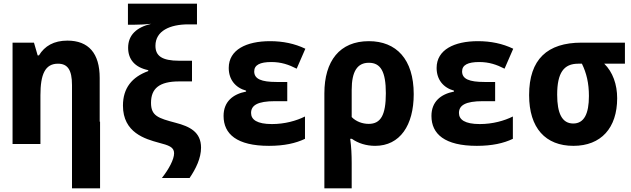

<svg xmlns="http://www.w3.org/2000/svg" viewBox="-20 -780 3418 1040"><path d="M48 0H199V-264C199 -377 224 -435 294 -435C346 -435 370 -402 370 -319V-121V240H522V-121H520V-358C520 -491 460 -560 345 -560C272 -560 222 -531 191 -480H184L164 -549H48Z M857 184H1007C1041 134 1069 77 1069 20C1069 -65 1008 -95 931 -115C837 -140 798 -152 798 -223C798 -300 842 -339 950 -339H1020V-451H951C856 -451 822 -478 822 -532C822 -613 901 -648 1000 -648H1047V-760H673V-646H704C733 -646 772 -648 799 -651C719 -632 674 -590 674 -521C674 -459 710 -415 783 -400V-395C695 -363 646 -303 646 -208C646 -61 767 -27 840 -7C893 7 923 16 923 50C923 84 894 137 857 184Z M1437 10C1519 10 1582 -4 1632 -28V-149C1586 -126 1523 -108 1453 -108C1372 -108 1340 -132 1340 -168C1340 -209 1374 -232 1470 -232H1536V-336H1478C1396 -336 1357 -352 1357 -393C1357 -428 1388 -444 1450 -444C1503 -444 1544 -430 1587 -408L1634 -516C1576 -544 1512 -557 1443 -557C1315 -557 1219 -511 1219 -412C1219 -349 1255 -305 1313 -289V-284C1241 -270 1191 -229 1191 -152C1191 -54 1263 10 1437 10Z M1737 -274V240H1885V104C1885 59 1883 16 1877 -28H1886C1920 -4 1964 10 2012 10C2147 10 2221 -102 2221 -270C2221 -460 2126 -557 1978 -557C1820 -557 1737 -450 1737 -274ZM1977 -109C1943 -109 1908 -122 1885 -146V-293C1885 -394 1916 -440 1978 -440C2042 -440 2070 -392 2070 -275C2070 -156 2042 -109 1977 -109Z M2563 10C2645 10 2708 -4 2758 -28V-149C2712 -126 2649 -108 2579 -108C2498 -108 2466 -132 2466 -168C2466 -209 2500 -232 2596 -232H2662V-336H2604C2522 -336 2483 -352 2483 -393C2483 -428 2514 -444 2576 -444C2629 -444 2670 -430 2713 -408L2760 -516C2702 -544 2638 -557 2569 -557C2441 -557 2345 -511 2345 -412C2345 -349 2381 -305 2439 -289V-284C2367 -270 2317 -229 2317 -152C2317 -54 2389 10 2563 10Z M3086 10C3236 10 3323 -87 3323 -248C3323 -323 3299 -390 3253 -435H3365V-549H3130C2945 -549 2846 -459 2846 -265C2846 -86 2935 10 3086 10ZM3085 -111C3024 -111 2998 -167 2998 -267C2998 -386 3034 -435 3112 -435H3132C3157 -384 3170 -329 3170 -260C3170 -164 3144 -111 3085 -111Z"/></svg>

Font: Noto Sans Mono SemiCondensed ExtraBold
Style: Regular
Weight: 800
Width: 4
Designer: Monotype Design Team
Foundry: Monotype Imaging Inc.
Version: Version 2.014